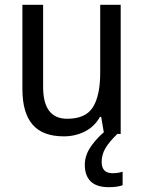

<svg xmlns="http://www.w3.org/2000/svg" viewBox="-20 -556 599 797"><path d="M481 -536V0H412L400 -71H395Q372 -30 332 -10Q292 10 245 10Q157 10 115 -39Q73 -88 73 -186V-536H159V-195Q159 -63 259 -63Q336 -63 366 -111.5Q396 -160 396 -255V-536ZM402 116Q402 163 447 163Q462 163 472 161Q482 159 489 157V213Q477 217 463.5 219Q450 221 432 221Q381 221 356.5 197Q332 173 332 128Q332 87 359.5 49Q387 11 420 -14L467 0Q433 33 417.5 59.5Q402 86 402 116Z"/></svg>

Font: Noto Sans Tamil SemiCondensed
Style: Regular
Weight: 400
Width: 4
Designer: Jelle Bosma - Monotype Design Team
Foundry: Monotype Imaging Inc.
Version: Version 2.004; ttfautohint (v1.8.4.7-5d5b)